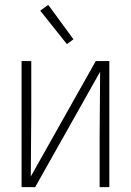

<svg xmlns="http://www.w3.org/2000/svg" viewBox="-20 -772 540 792"><path d="M69 0V-520H109V-312Q109 -245 108 -178Q107 -111 107 -44L375 -520H431V0H391V-208Q391 -275 392 -342Q393 -409 393 -476L125 0ZM256 -590 146 -728 179 -752 283 -610Z"/></svg>

Font: Iosevka Term Curly Extralight
Style: Regular
Weight: 200
Designer: Belleve Invis
Foundry: Belleve Invis
Version: Version 32.3.0